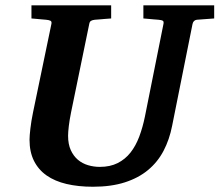

<svg xmlns="http://www.w3.org/2000/svg" viewBox="-20 -691 831 727"><path d="M725.1 -616.2Q718.3 -615.2 714.4 -611.1Q710.4 -606.9 709 -600.1L631.8 -214.8Q621.6 -162.6 599.4 -120.1Q577.1 -77.6 540.8 -47.4Q504.4 -17.1 452.6 -0.5Q400.9 16.1 332 16.1Q276.4 16.1 231.9 5.6Q187.5 -4.9 156.5 -26.6Q125.5 -48.3 108.6 -82Q91.8 -115.7 91.8 -162.1Q91.8 -176.3 95 -203.9Q98.1 -231.4 105 -265.1L174.8 -601.1Q176.3 -609.9 170.9 -612.5Q165.5 -615.2 154.8 -616.2Q146.5 -616.7 137.2 -617.7Q128.9 -618.7 118.9 -619.4Q108.9 -620.1 99.1 -621.1V-670.9H400.9V-621.1Q389.2 -620.1 378.2 -619.4Q367.2 -618.7 358.4 -617.7Q348.1 -616.7 338.9 -616.2Q330.1 -615.2 324.7 -612.1Q319.3 -608.9 317.9 -600.1L249 -265.1Q243.2 -236.3 240.5 -213.4Q237.8 -190.4 237.8 -176.8Q237.8 -145 248 -122.6Q258.3 -100.1 275.1 -85.9Q292 -71.8 313.7 -65.4Q335.4 -59.1 357.9 -59.1Q397 -59.1 425.5 -73.5Q454.1 -87.9 474.1 -113.3Q494.1 -138.7 507.3 -173.8Q520.5 -209 528.8 -250L599.1 -601.1Q600.6 -609.9 596.4 -612.5Q592.3 -615.2 580.1 -616.2Q570.8 -616.7 561.5 -617.7Q553.2 -618.7 543 -619.4Q532.7 -620.1 522.9 -621.1V-670.9H791V-621.1Z"/></svg>

Font: Charis SIL Afr
Style: Bold Italic
Weight: 700
Italic angle: -11°
Foundry: SIL International
Version: Version 5.000